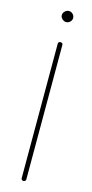

<svg xmlns="http://www.w3.org/2000/svg" viewBox="-108 -636 346 719"><g transform="rotate(15 65.5 -276.5)"><path d="M56 44V-477Q56 -481 58.5 -483Q61 -485 65 -485Q69 -485 71.5 -483Q74 -481 74 -477V44Q74 48 71.5 50.5Q69 53 65 53Q61 53 58.5 50.5Q56 48 56 44ZM65 -606Q74 -606 80.5 -599.5Q87 -593 87 -584Q87 -576 80.5 -569.5Q74 -563 65 -563Q57 -563 50 -569.5Q43 -576 43 -584Q43 -593 50 -599.5Q57 -606 65 -606Z"/></g></svg>

Font: Libertine-Super Thin
Style: Regular
Weight: 100
Designer: Bastien Sozeau
Foundry: NBR — Bastien Sozeau
Version: Version 2.003;gftools[0.9.33]